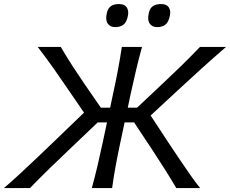

<svg xmlns="http://www.w3.org/2000/svg" viewBox="-52 -950 1162 970"><path d="M-32 0Q4.5 -31 48.8 -72Q93 -113 138 -155.8Q183 -198.5 222 -236L372.5 -381L295 -494Q258.5 -547.5 220.5 -601.8Q182.5 -656 138.5 -713H255Q288 -657 315.8 -614.2Q343.5 -571.5 373 -528.5L457.5 -406H504.5L519 -475Q533.5 -541.5 544 -597.2Q554.5 -653 563.5 -713H665.5Q649 -653 635.8 -597.2Q622.5 -541.5 608 -475L593.5 -406H640.5L769.5 -527.5Q816.5 -571.5 860.5 -614.2Q904.5 -657 958.5 -713H1090Q1024 -656 964.2 -601.8Q904.5 -547.5 846 -493.5L709 -366.5L795 -235.5Q820 -198 848.5 -155.2Q877 -112.5 905.5 -71.8Q934 -31 959 0H838.5Q808 -52 779.2 -97Q750.5 -142 722 -186L625.5 -331.5H577.5L557 -235Q543 -169.5 532.8 -114.2Q522.5 -59 514.5 0H412Q428 -59 441 -114.2Q454 -169.5 468 -235L488.5 -331.5H441.5L291.5 -188.5Q243.5 -143 196.8 -97.5Q150 -52 99.5 0ZM742 -813Q716.5 -813 704 -831.2Q691.5 -849.5 700 -885Q705.5 -909 720.8 -919.2Q736 -929.5 762 -929.5Q789.5 -929.5 800.5 -913.2Q811.5 -897 806.5 -871.5Q799.5 -837.5 783.2 -825.2Q767 -813 742 -813ZM530 -813Q504.5 -813 492 -831.2Q479.5 -849.5 488 -885Q493.5 -909 508.8 -919.2Q524 -929.5 550 -929.5Q577 -929.5 588 -913.2Q599 -897 594.5 -871.5Q588 -837.5 571.5 -825.2Q555 -813 530 -813Z"/></svg>

Font: Commissioner Flair
Style: Italic
Weight: 400
Italic angle: -12°
Designer: Kostas Bartsokas
Foundry: Kostas Bartsokas
Version: Version 1.000; ttfautohint (v1.8.3)